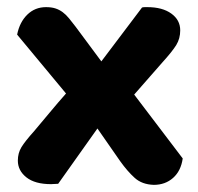

<svg xmlns="http://www.w3.org/2000/svg" viewBox="-20 -508 555 538"><path d="M76 -141Q98 -167 120 -193.5Q142 -220 165 -246L28 -411Q35 -446 56.5 -467Q78 -488 109 -488Q124 -488 135 -484.5Q146 -481 155.5 -474Q165 -467 173.5 -456.5Q182 -446 192 -433L264 -336L378 -487Q382 -488 386 -488Q390 -488 393 -488Q435 -488 460 -470Q485 -452 485 -423Q485 -400 474 -382Q463 -364 434 -332L356 -243L492 -64Q487 -29 465 -9.5Q443 10 411 10Q378 9 357.5 -9.5Q337 -28 317 -56L253 -148L143 7Q139 7 133 7.5Q127 8 123 8Q78 8 54 -11Q30 -30 30 -58Q30 -79 40 -95.5Q50 -112 76 -141Z"/></svg>

Font: Baloo Bhaina 2
Style: Bold
Weight: 700
Designer: Yesha Goshar, Manish Minz, Shuchita Grover and Ek Type
Foundry: Ek Type
Version: Version 1.640;hotconv 1.0.111;makeotfexe 2.5.65597; ttfautoh